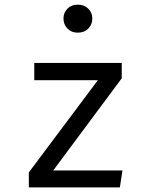

<svg xmlns="http://www.w3.org/2000/svg" viewBox="-20 -813 655 833"><path d="M210.8 -73.3H511.3L500 0H105.1V-65.1L404.6 -465.1H128.7V-540H508.2V-473.3ZM317.4 -792.8Q345.6 -792.8 363.1 -775.4Q380.5 -757.9 380.5 -732.8Q380.5 -706.7 363.1 -689Q345.6 -671.3 317.4 -671.3Q289.7 -671.3 272.6 -689Q255.4 -706.7 255.4 -732.8Q255.4 -757.9 272.6 -775.4Q289.7 -792.8 317.4 -792.8Z"/></svg>

Font: FiraCode Nerd Font
Style: Regular
Weight: 400
Designer: Carrois Corporate, Edenspiekermann AG, Nikita Prokopov
Foundry: Carrois Corporate, Edenspiekermann AG, Nikita Prokopov
Version: Version 6.002;Nerd Fonts 3.4.0